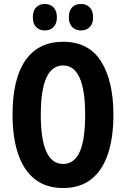

<svg xmlns="http://www.w3.org/2000/svg" viewBox="-20 -935 633 965"><path d="M550 -358Q550 -244 522.5 -161.5Q495 -79 439 -34.5Q383 10 297 10Q211 10 154.5 -35Q98 -80 70.5 -163Q43 -246 43 -359Q43 -539 108 -632Q173 -725 297 -725Q426 -725 488 -626.5Q550 -528 550 -358ZM185 -358Q185 -111 297 -111Q353 -111 380.5 -171.5Q408 -232 408 -358Q408 -606 297 -606Q185 -606 185 -358ZM145 -848Q145 -881 161.5 -898Q178 -915 205 -915Q233 -915 249.5 -897.5Q266 -880 266 -848Q266 -817 249.5 -799.5Q233 -782 205 -782Q178 -782 161.5 -799Q145 -816 145 -848ZM326 -848Q326 -881 342.5 -898Q359 -915 387 -915Q415 -915 431.5 -897.5Q448 -880 448 -848Q448 -817 431.5 -799.5Q415 -782 387 -782Q359 -782 342.5 -799.5Q326 -817 326 -848Z"/></svg>

Font: Noto Sans Arabic ExtCond
Style: Bold
Weight: 700
Width: 2
Designer: Monotype Design Team, Nadine Chahine, Nizar Qandah and Khaled Hosny
Foundry: Monotype Imaging Inc.
Version: Version 2.012; ttfautohint (v1.8.4.7-5d5b)